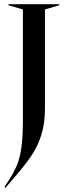

<svg xmlns="http://www.w3.org/2000/svg" viewBox="-20 -732 321 914"><path d="M1 158 19 131Q47 88 61.5 52Q76 16 82.5 -34.5Q89 -85 89 -166V-687L20 -707V-712H262V-707L194 -687V-216Q194 -147 178 -94Q162 -41 134.5 1.5Q107 44 61 98L6 162Z"/></svg>

Font: Nyght Serif
Style: Regular
Weight: 400
Designer: Maksym Kobuzan
Version: Version 0.410;July 4, 2025;FontCreator 15.0.0.2958 64-bit